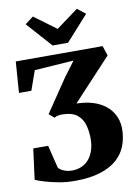

<svg xmlns="http://www.w3.org/2000/svg" viewBox="-105 -1054 808 1131"><g transform="rotate(-10 299.0 -488.0)"><path d="M248 10.5Q199.5 10.5 152.5 1.8Q105.5 -7 69.2 -18.2Q33 -29.5 16.5 -37L40.5 -220.5H129.5L163 -84Q166.5 -78.5 177 -71.2Q187.5 -64 204.8 -58.2Q222 -52.5 243.5 -52.5Q275.5 -52.5 301.2 -64Q327 -75.5 345.2 -97.2Q363.5 -119 373.5 -149.8Q383.5 -180.5 383.5 -218.5Q383.5 -259.5 373.5 -298Q363.5 -336.5 333.8 -361.8Q304 -387 245 -388Q230 -388 218.5 -386Q207 -384 195.5 -377L164.5 -403.5L297.5 -600L364 -689L129.5 -673L88.5 -557H14.5L28 -743H547.5L567 -684L337 -437Q352 -436.5 366.2 -435.2Q380.5 -434 394 -432Q436 -425 469.5 -409Q503 -393 526.8 -368.5Q550.5 -344 563.2 -312.5Q576 -281 576 -243Q576 -190 558.5 -143.8Q541 -97.5 502.5 -63Q464 -28.5 401.2 -9Q338.5 10.5 248 10.5ZM258 -798 123.5 -948.5 173 -986 304.5 -889 436 -986 485 -947.5 350.5 -798Z"/></g></svg>

Font: Merriweather 36pt Black
Style: Regular
Weight: 900
Version: Version 2.100